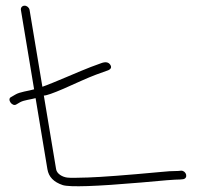

<svg xmlns="http://www.w3.org/2000/svg" viewBox="-20 -633 727 675"><path d="M66.5 -613C58.1 -613 52.1 -606.2 53.5 -598L99.9 -319C79.2 -312.8 50 -310.5 33.1 -300L19.4 -292C3.1 -285 23 -256.2 37.7 -266L51.4 -274C64.2 -281 89.8 -283.6 105.1 -288L146.7 -38C151.1 -11.6 168.2 7 200.8 17.8C225.7 25.4 317.6 22.3 476.6 8.6C551.7 1.5 595.1 -2 613.9 -2L623.8 -3C642.6 -6.2 635.4 -33 616.8 -33L606.9 -32C587.6 -32 565.5 -30.7 540.6 -28C422.2 -17 336.8 -10.6 289.8 -9C251.4 -7.6 227.1 -7.5 217 -8.6C199 -10.7 179.9 -22 177.3 -38L134.1 -297C143.2 -297 166.2 -305 203.3 -321L264.8 -348.5C284.9 -357.5 302.4 -364.8 317.5 -370.5L360.5 -386C371 -390.7 373.2 -397.4 367.1 -406.1C360.9 -414.7 350.5 -416.4 336 -411C326.9 -407.7 314.7 -403.2 299.2 -397.5C270 -386.8 160.6 -338.4 129 -328L84 -598C82.6 -606.2 74.8 -613 66.5 -613Z"/></svg>

Font: MewTooHand
Style: WideLta
Weight: 400
Designer: Mew Too, Robert Jablonski
Version: Version 0.77